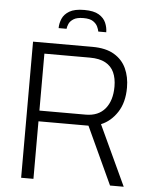

<svg xmlns="http://www.w3.org/2000/svg" viewBox="-58 -915 764 964"><g transform="rotate(5 324.0 -433.5)"><path d="M85 0V-686H384Q452 -686 494 -661Q536 -636 555.5 -593.5Q575 -551 575 -497Q575 -422 542.5 -372.5Q510 -323 461 -303L602 0H533L399 -290H147V0ZM147 -344H380Q444 -344 478 -385Q512 -426 512 -497Q512 -538 498.5 -568Q485 -598 455 -614.5Q425 -631 376 -631H147ZM207 -765Q207 -789 217 -812.5Q227 -836 253 -851.5Q279 -867 328 -867Q376 -867 401.5 -851.5Q427 -836 437 -812.5Q447 -789 447 -765H407Q405 -776 398.5 -790Q392 -804 376 -815Q360 -826 327 -826Q294 -826 277 -815Q260 -804 254 -790Q248 -776 247 -765Z"/></g></svg>

Font: Archivo SemiCondensed ExtraLight
Style: Regular
Weight: 250
Width: 4
Designer: Hector Gatti
Foundry: Omnibus-Type
Version: Version 2.001